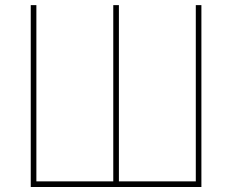

<svg xmlns="http://www.w3.org/2000/svg" viewBox="-20 -748 928 768"><path d="M103 -727.5H125.5V-22.5H433.1V-727.5H455.6V-22.5H763.2V-727.5H785.6V0H103Z"/></svg>

Font: Inter 20pt Thin
Style: Regular
Weight: 250
Version: Version 4.001;git-66647c0bb